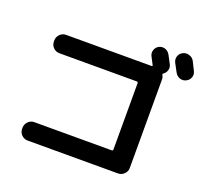

<svg xmlns="http://www.w3.org/2000/svg" viewBox="-138 -1003 1277 1178"><g transform="rotate(20 500.0 -414.5)"><path d="M785 -788Q790 -779 799 -761.5Q808 -744 813 -735Q822 -718 817 -699Q812 -680 796 -669Q789 -664 793 -657Q800 -646 800 -630V-53Q800 -30 783 -13.5Q766 3 743 3H153Q130 3 113.5 -13.5Q97 -30 97 -53V-60Q97 -83 113.5 -100Q130 -117 153 -117H658Q667 -117 667 -125V-558Q667 -567 658 -567H153Q130 -567 113.5 -583.5Q97 -600 97 -623V-630Q97 -653 113.5 -670Q130 -687 153 -687H712Q715 -687 716.5 -689.5Q718 -692 716 -694Q712 -702 703.5 -718Q695 -734 691 -742Q681 -761 687.5 -781.5Q694 -802 713 -812Q733 -822 753.5 -815Q774 -808 785 -788ZM938 -803Q943 -793 952.5 -774Q962 -755 966 -747Q976 -727 969 -707Q962 -687 942 -677Q922 -667 901.5 -674Q881 -681 870 -701Q861 -719 841 -755Q831 -775 837.5 -795.5Q844 -816 864 -826Q884 -836 906 -829Q928 -822 938 -803Z"/></g></svg>

Font: Rounded Mplus 1c Bold
Style: Bold
Weight: 700
Version: Version 1.059.20150529